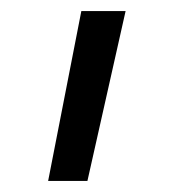

<svg xmlns="http://www.w3.org/2000/svg" viewBox="-20 -176 324 347"><path d="M127 -156H207L138 151H67Z"/></svg>

Font: Biryani Light
Style: Regular
Weight: 300
Designer: Dan Reynolds and Mathieu Réguer
Foundry: Dan Reynolds and Mathieu Réguer
Version: Version 1.004; ttfautohint (v1.1) -l 5 -r 5 -G 72 -x 0 -D la